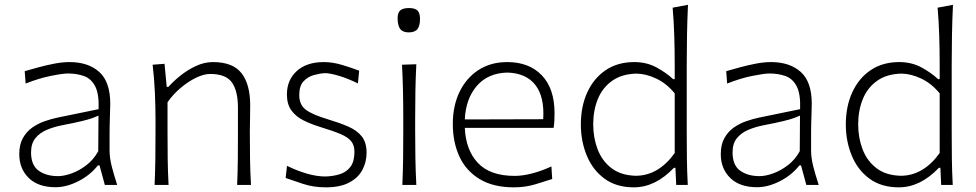

<svg xmlns="http://www.w3.org/2000/svg" viewBox="-20 -782 4127 812"><path d="M214.8 9.8Q141.6 9.8 101.6 -29.3Q61.5 -68.4 61.5 -130.4Q61.5 -170.9 76.9 -198.2Q92.3 -225.6 116.7 -242.7Q141.1 -259.8 169.4 -269.5Q197.8 -279.3 223.6 -284.7L397 -320.3Q399.4 -385.3 382.3 -417.5Q365.2 -449.7 335 -460.4Q304.7 -471.2 267.6 -471.2Q245.6 -471.2 195.6 -461.2Q145.5 -451.2 88.4 -428.7L84.5 -481Q107.9 -487.8 140.9 -496.8Q173.8 -505.9 209 -512.7Q244.1 -519.5 273.9 -519.5Q353 -519.5 399.7 -477.8Q446.3 -436 446.3 -343.3Q446.3 -320.8 444.8 -286.1Q443.4 -251.5 443.4 -216.8V-146Q443.4 -114.3 452.6 -78.1Q461.9 -42 475.6 0H423.3L400.9 -82.5H394Q361.3 -41 311.3 -15.6Q261.2 9.8 214.8 9.8ZM225.6 -37.1Q250.5 -37.1 282.7 -48.6Q314.9 -60.1 345.5 -83.5Q376 -106.9 395.5 -142.6L396.5 -293Q387.2 -288.6 371.8 -283Q356.4 -277.3 326.7 -270Q296.9 -262.7 243.2 -252.4Q208 -245.6 178 -232.9Q147.9 -220.2 129.6 -197.5Q111.3 -174.8 111.3 -137.7Q111.3 -83 143.6 -60.1Q175.8 -37.1 225.6 -37.1Z M633.8 0Q636.2 -57.1 637 -110.1Q637.7 -163.1 637.7 -226.1V-277.3Q637.7 -332.5 635 -391.6Q632.3 -450.7 625.5 -508.3L675.8 -512.2L685.1 -414.6H692.4Q711.4 -436.5 741.5 -460.9Q771.5 -485.4 807.6 -502.4Q843.8 -519.5 880.4 -519.5Q964.8 -519.5 1001.5 -472.4Q1038.1 -425.3 1038.1 -336.9Q1038.1 -304.2 1037.4 -275.9Q1036.6 -247.6 1036.6 -226.1Q1036.6 -163.1 1037.4 -110.1Q1038.1 -57.1 1041.5 0H982.9Q985.4 -57.1 985.8 -109.9Q986.3 -162.6 986.3 -224.6V-326.2Q986.3 -397 960.9 -433.1Q935.5 -469.2 869.1 -469.2Q842.3 -469.2 809.3 -453.4Q776.4 -437.5 744.4 -410.6Q712.4 -383.8 688.5 -349.6V-224.6Q688.5 -162.6 689.2 -109.9Q689.9 -57.1 692.9 0Z M1357.9 10.3Q1305.7 10.3 1262 -4.2Q1218.3 -18.6 1188 -29.3L1193.8 -80.6Q1236.8 -59.6 1278.3 -47.6Q1319.8 -35.6 1356.4 -35.6Q1389.6 -36.6 1417.5 -45.4Q1445.3 -54.2 1462.2 -76.7Q1479 -99.1 1479 -140.1Q1479 -167.5 1465.3 -184.6Q1451.7 -201.7 1420.2 -215.1Q1388.7 -228.5 1334 -245.1Q1295.9 -256.8 1263.9 -272.7Q1231.9 -288.6 1212.6 -314.7Q1193.4 -340.8 1193.4 -382.8Q1193.4 -443.4 1234.9 -481.4Q1276.4 -519.5 1349.6 -519.5Q1387.2 -519.5 1429 -506.8Q1470.7 -494.1 1499 -482.9L1493.7 -429.2Q1447.8 -451.7 1410.6 -462.2Q1373.5 -472.7 1355 -472.7Q1334 -471.7 1308.3 -464.8Q1282.7 -458 1264.2 -438.7Q1245.6 -419.4 1245.6 -379.9Q1245.6 -338.9 1273.4 -317.9Q1301.3 -296.9 1367.2 -277.3Q1416 -262.7 1452.6 -246.8Q1489.3 -231 1509.8 -205.3Q1530.3 -179.7 1530.3 -135.7Q1530.3 -96.7 1512.5 -63.2Q1494.6 -29.8 1456.5 -9.8Q1418.5 10.3 1357.9 10.3Z M1681.6 0Q1684.1 -57.1 1684.8 -110.1Q1685.5 -163.1 1685.5 -226.1V-277.3Q1685.5 -342.3 1684.3 -396.7Q1683.1 -451.2 1680.2 -508.3L1740.7 -510.3Q1737.8 -452.6 1736.8 -397.7Q1735.8 -342.8 1735.8 -277.3V-226.1Q1735.8 -163.1 1736.8 -110.1Q1737.8 -57.1 1740.7 0ZM1708.5 -645Q1683.6 -645 1672.6 -659.4Q1661.6 -673.8 1661.6 -705.6Q1661.6 -728.5 1673.1 -738.3Q1684.6 -748 1710 -748Q1734.9 -748 1745.6 -737.5Q1756.3 -727.1 1756.3 -702.1Q1756.3 -672.9 1745.4 -658.9Q1734.4 -645 1708.5 -645Z M2153.8 10.3Q2066.4 10.3 2008.8 -24.4Q1951.2 -59.1 1923.1 -119.6Q1895 -180.2 1895 -257.8Q1895 -334 1923.3 -393.1Q1951.7 -452.1 2003.4 -485.8Q2055.2 -519.5 2125 -519.5Q2217.8 -519.5 2271.5 -463.4Q2325.2 -407.2 2325.2 -304.2Q2325.2 -286.1 2324.5 -271Q2323.7 -255.9 2321.3 -241.2H1945.8Q1949.7 -147.5 2001.2 -92.8Q2052.7 -38.1 2157.2 -38.1Q2189.9 -38.1 2230.5 -48.6Q2271 -59.1 2312 -78.1L2315.4 -24.9Q2285.6 -15.1 2243.4 -2.4Q2201.2 10.3 2153.8 10.3ZM2277.3 -277.8Q2283.2 -372.6 2244.1 -422.6Q2205.1 -472.7 2126 -475.1Q2043.5 -473.1 1996.6 -418.7Q1949.7 -364.3 1945.8 -276.9Z M2660.6 10.3Q2586.4 10.3 2536.6 -26.4Q2486.8 -63 2461.7 -123.8Q2436.5 -184.6 2436.5 -255.9Q2436.5 -331.5 2463.6 -391.1Q2490.7 -450.7 2541.3 -485.1Q2591.8 -519.5 2662.6 -519.5Q2714.8 -519.5 2756.6 -496.8Q2798.3 -474.1 2826.7 -447.3H2833.5V-507.8Q2833.5 -573.2 2831.5 -633.3Q2829.6 -693.4 2824.7 -749.5L2889.6 -761.7Q2886.7 -698.7 2885.5 -636.5Q2884.3 -574.2 2884.3 -507.8V-226.1Q2884.3 -163.1 2885 -110.1Q2885.7 -57.1 2888.7 0H2839.8L2836.4 -72.3H2830.1Q2751.5 10.3 2660.6 10.3ZM2669.9 -38.6Q2765.1 -39.6 2833.5 -134.8V-387.2Q2798.8 -429.2 2755.4 -449.7Q2711.9 -470.2 2671.9 -470.7Q2609.9 -469.2 2569.1 -440.4Q2528.3 -411.6 2508.5 -363.5Q2488.8 -315.4 2488.8 -255.9Q2488.8 -199.2 2507.6 -150.1Q2526.4 -101.1 2566.4 -70.6Q2606.4 -40 2669.9 -38.6Z M3181.6 9.8Q3108.4 9.8 3068.4 -29.3Q3028.3 -68.4 3028.3 -130.4Q3028.3 -170.9 3043.7 -198.2Q3059.1 -225.6 3083.5 -242.7Q3107.9 -259.8 3136.2 -269.5Q3164.6 -279.3 3190.4 -284.7L3363.8 -320.3Q3366.2 -385.3 3349.1 -417.5Q3332 -449.7 3301.8 -460.4Q3271.5 -471.2 3234.4 -471.2Q3212.4 -471.2 3162.4 -461.2Q3112.3 -451.2 3055.2 -428.7L3051.3 -481Q3074.7 -487.8 3107.7 -496.8Q3140.6 -505.9 3175.8 -512.7Q3210.9 -519.5 3240.7 -519.5Q3319.8 -519.5 3366.5 -477.8Q3413.1 -436 3413.1 -343.3Q3413.1 -320.8 3411.6 -286.1Q3410.2 -251.5 3410.2 -216.8V-146Q3410.2 -114.3 3419.4 -78.1Q3428.7 -42 3442.4 0H3390.1L3367.7 -82.5H3360.8Q3328.1 -41 3278.1 -15.6Q3228 9.8 3181.6 9.8ZM3192.4 -37.1Q3217.3 -37.1 3249.5 -48.6Q3281.7 -60.1 3312.3 -83.5Q3342.8 -106.9 3362.3 -142.6L3363.3 -293Q3354 -288.6 3338.6 -283Q3323.2 -277.3 3293.5 -270Q3263.7 -262.7 3210 -252.4Q3174.8 -245.6 3144.8 -232.9Q3114.7 -220.2 3096.4 -197.5Q3078.1 -174.8 3078.1 -137.7Q3078.1 -83 3110.4 -60.1Q3142.6 -37.1 3192.4 -37.1Z M3781.2 10.3Q3707 10.3 3657.2 -26.4Q3607.4 -63 3582.3 -123.8Q3557.1 -184.6 3557.1 -255.9Q3557.1 -331.5 3584.2 -391.1Q3611.3 -450.7 3661.9 -485.1Q3712.4 -519.5 3783.2 -519.5Q3835.4 -519.5 3877.2 -496.8Q3918.9 -474.1 3947.3 -447.3H3954.1V-507.8Q3954.1 -573.2 3952.1 -633.3Q3950.2 -693.4 3945.3 -749.5L4010.3 -761.7Q4007.3 -698.7 4006.1 -636.5Q4004.9 -574.2 4004.9 -507.8V-226.1Q4004.9 -163.1 4005.6 -110.1Q4006.3 -57.1 4009.3 0H3960.4L3957 -72.3H3950.7Q3872.1 10.3 3781.2 10.3ZM3790.5 -38.6Q3885.7 -39.6 3954.1 -134.8V-387.2Q3919.4 -429.2 3876 -449.7Q3832.5 -470.2 3792.5 -470.7Q3730.5 -469.2 3689.7 -440.4Q3648.9 -411.6 3629.2 -363.5Q3609.4 -315.4 3609.4 -255.9Q3609.4 -199.2 3628.2 -150.1Q3647 -101.1 3687 -70.6Q3727.1 -40 3790.5 -38.6Z"/></svg>

Font: Pinar DS1-Light
Style: Regular
Weight: 300
Designer: Amin Abedi
Version: Version 2.000